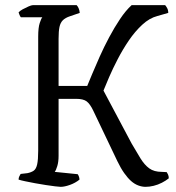

<svg xmlns="http://www.w3.org/2000/svg" viewBox="-20 -724 681 744"><path d="M215 0Q209 0 193.5 -2Q178 -4 157.5 -7Q137 -10 116 -14Q95 -18 78 -21.5Q61 -25 52 -28Q52 -35 55 -41Q58 -47 60 -50L86 -53Q101 -56 110.5 -62.5Q120 -69 124 -87Q128 -105 128 -140V-582Q128 -617 134 -635Q140 -653 144 -657H61Q58 -660 55.5 -666.5Q53 -673 52 -676Q57 -682 68 -688Q79 -694 90.5 -699Q102 -704 107 -704H277Q281 -700 284.5 -692.5Q288 -685 289 -674L251 -661Q233 -655 223.5 -645.5Q214 -636 210.5 -619.5Q207 -603 207 -574V-391H318Q325 -408 337.5 -438Q350 -468 366.5 -505Q383 -542 403 -579.5Q423 -617 445 -650Q467 -683 490 -704H620Q623 -701 627.5 -693Q632 -685 632 -674L590 -662Q559 -654 531 -628Q503 -602 479.5 -567.5Q456 -533 436.5 -495.5Q417 -458 403 -425.5Q389 -393 381 -373L490 -168Q509 -135 524.5 -110Q540 -85 558.5 -71.5Q577 -58 607 -58L626 -57Q628 -54 631 -48Q634 -42 634 -33Q623 -24 607.5 -16Q592 -8 575.5 -4Q559 0 544 0Q530 0 515.5 -5.5Q501 -11 488 -22.5Q475 -34 461.5 -53Q448 -72 435 -99L341 -296Q329 -321 316 -331Q303 -341 275 -341H207V-120Q207 -97 202 -80.5Q197 -64 192 -58L281 -49Q283 -47 285.5 -40.5Q288 -34 288 -28Q272 -15 251 -7.5Q230 0 215 0Z"/></svg>

Font: Texturina Medium 12pt ExtraLight
Style: Regular
Weight: 250
Version: Version 1.002